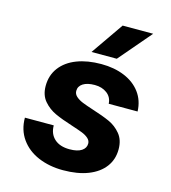

<svg xmlns="http://www.w3.org/2000/svg" viewBox="-117 -883 884 990"><g transform="rotate(15 325.0 -388.0)"><path d="M51 -199H205Q205 -154 234 -127.5Q263 -101 315 -101Q357 -101 379 -115.5Q401 -130 401 -154Q401 -170 387.5 -182Q374 -194 353.5 -202Q333 -210 296 -222Q239 -240 202 -257Q165 -274 138.5 -305Q112 -336 112 -385Q112 -442 143.5 -483.5Q175 -525 231 -546.5Q287 -568 361 -568Q430 -568 484.5 -545.5Q539 -523 570.5 -480.5Q602 -438 604 -380H450Q448 -415 421.5 -435Q395 -455 356 -455Q316 -455 293.5 -440.5Q271 -426 271 -401Q271 -384 285 -371.5Q299 -359 320 -350.5Q341 -342 378 -330Q435 -312 471.5 -295.5Q508 -279 534 -247.5Q560 -216 560 -166Q560 -112 530 -72Q500 -32 444 -10Q388 12 310 12Q237 12 178 -13Q119 -38 85 -86Q51 -134 51 -199ZM415 -788H578L430 -615H295Z"/></g></svg>

Font: Azeret Mono
Style: Bold Italic
Weight: 700
Italic angle: -12°
Designer: Martin Vácha
Foundry: Displaay
Version: Version 1.000; Glyphs 3.0.3, build 3074